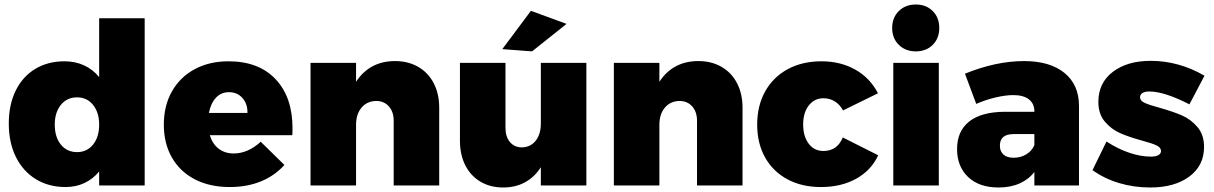

<svg xmlns="http://www.w3.org/2000/svg" viewBox="-20 -823 5389 852"><path d="M622 -742V0H420V-62Q393 -29 355 -11Q317 7 271 7Q196 7 139 -28Q82 -63 50.5 -126.5Q19 -190 19 -275Q19 -358 49.5 -420.5Q80 -483 136 -517Q192 -551 266 -551Q314 -551 353 -533Q392 -515 420 -481V-742ZM420 -270Q420 -324 393 -357.5Q366 -391 322 -391Q277 -391 250 -357.5Q223 -324 223 -270Q223 -215 250 -181.5Q277 -148 322 -148Q366 -148 393 -181.5Q420 -215 420 -270Z M1278 -254Q1278 -233 1277 -223H911Q923 -184 950.5 -163Q978 -142 1017 -142Q1080 -142 1137 -194L1242 -91Q1199 -43 1137.5 -18Q1076 7 1000 7Q910 7 844 -27.5Q778 -62 742.5 -124.5Q707 -187 707 -270Q707 -354 743 -417.5Q779 -481 844 -516Q909 -551 994 -551Q1128 -551 1203 -471.5Q1278 -392 1278 -254ZM996 -414Q961 -414 938 -389Q915 -364 907 -322H1078Q1079 -362 1056 -388Q1033 -414 996 -414Z M1929 -345V0H1727V-287Q1727 -327 1705.5 -351Q1684 -375 1649 -375Q1608 -374 1584 -345Q1560 -316 1560 -269V0H1358V-544H1560V-460Q1589 -505 1632.5 -528.5Q1676 -552 1733 -552Q1791 -552 1835.5 -526.5Q1880 -501 1904.5 -454Q1929 -407 1929 -345Z M2582 -544V0H2380V-81Q2352 -37 2309.5 -14Q2267 9 2213 9Q2156 9 2112.5 -16.5Q2069 -42 2045 -89Q2021 -136 2021 -199V-544H2223V-256Q2223 -216 2243 -192.5Q2263 -169 2296 -169Q2335 -170 2357.5 -199Q2380 -228 2380 -275V-544ZM2336 -775 2494 -717 2341 -595 2209 -605Z M3275 -345V0H3073V-287Q3073 -327 3051.5 -351Q3030 -375 2995 -375Q2954 -374 2930 -345Q2906 -316 2906 -269V0H2704V-544H2906V-460Q2935 -505 2978.5 -528.5Q3022 -552 3079 -552Q3137 -552 3181.5 -526.5Q3226 -501 3250.5 -454Q3275 -407 3275 -345Z M3634 -387Q3594 -387 3569 -355Q3544 -323 3544 -271Q3544 -218 3568.5 -185.5Q3593 -153 3634 -153Q3695 -153 3720 -213L3877 -134Q3846 -67 3779.5 -30Q3713 7 3623 7Q3538 7 3474 -27.5Q3410 -62 3375 -124.5Q3340 -187 3340 -270Q3340 -354 3375.5 -417.5Q3411 -481 3475.5 -516Q3540 -551 3625 -551Q3710 -551 3775.5 -514Q3841 -477 3876 -409L3721 -333Q3707 -359 3684.5 -373Q3662 -387 3634 -387Z M3944 -544H4146V0H3944ZM4148 -699Q4148 -653 4119 -624Q4090 -595 4044 -595Q3998 -595 3968.5 -624Q3939 -653 3939 -699Q3939 -745 3968.5 -774Q3998 -803 4044 -803Q4090 -803 4119 -774Q4148 -745 4148 -699Z M4768 -353V0H4570V-60Q4545 -27 4504.5 -9Q4464 9 4411 9Q4325 9 4276 -37.5Q4227 -84 4227 -162Q4227 -241 4280.5 -283.5Q4334 -326 4437 -327H4570V-329Q4570 -363 4546 -382Q4522 -401 4476 -401Q4443 -401 4399.5 -391Q4356 -381 4312 -362L4262 -496Q4400 -552 4524 -552Q4639 -552 4703.5 -499.5Q4768 -447 4768 -353ZM4570 -179V-228H4478Q4417 -228 4417 -177Q4417 -151 4433 -137Q4449 -123 4478 -123Q4509 -123 4534 -138Q4559 -153 4570 -179Z M5080 -417Q5061 -417 5050 -410.5Q5039 -404 5039 -391Q5039 -376 5059.5 -366.5Q5080 -357 5125 -345Q5185 -328 5224.5 -311Q5264 -294 5293.5 -259.5Q5323 -225 5323 -171Q5323 -88 5257.5 -39.5Q5192 9 5084 9Q5012 9 4946.5 -10.5Q4881 -30 4828 -68L4890 -195Q4941 -162 4991.5 -145Q5042 -128 5087 -128Q5108 -128 5120 -134.5Q5132 -141 5132 -153Q5132 -168 5112.5 -177.5Q5093 -187 5048 -199Q4990 -215 4951 -232Q4912 -249 4883 -283Q4854 -317 4854 -371Q4854 -455 4918 -504Q4982 -553 5086 -553Q5211 -553 5325 -487L5258 -360Q5147 -417 5080 -417Z"/></svg>

Font: Gontserrat ExtraBold
Style: Regular
Weight: 800
Designer: Julieta Ulanovsky
Foundry: Julieta Ulanovsky
Version: Version 6.001